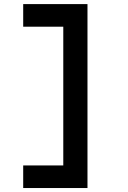

<svg xmlns="http://www.w3.org/2000/svg" viewBox="-20 -818 626 942"><path d="M93.8 104.5V-6.3H290.5V-687H93.8V-797.9H409.2V104.5Z"/></svg>

Font: Cascadia Code SemiBold
Style: Regular
Weight: 600
Monospace: yes
Designer: Aaron Bell
Foundry: Saja Typeworks
Version: Version 2404.023; ttfautohint (v1.8.4)